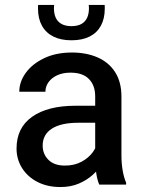

<svg xmlns="http://www.w3.org/2000/svg" viewBox="-20 -752 582 782"><path d="M367.7 -359.4Q367.7 -403.8 342.5 -429.9Q317.4 -456.1 267.1 -456.1Q236.3 -456.1 213.4 -445.6Q190.4 -435.1 177.7 -417.5Q165 -399.9 165 -378.4H58.6Q58.6 -418.9 85 -455.3Q111.3 -491.7 159.7 -514.9Q208 -538.1 272.9 -538.1Q331.5 -538.1 377.2 -518.3Q422.9 -498.5 448.7 -458.5Q474.6 -418.5 474.6 -358.4V-119.1Q474.6 -87.4 479.5 -58.3Q484.4 -29.3 493.7 -7.8V0H384.3Q376.5 -17.6 372.1 -45.7Q367.7 -73.7 367.7 -99.6ZM384.3 -252H298.8Q228 -252 190.9 -227.8Q153.8 -203.6 153.8 -159.2Q153.8 -124.5 177.2 -101.1Q200.7 -77.6 244.6 -77.6Q283.2 -77.6 312.5 -93.5Q341.8 -109.4 358.4 -132.8Q375 -156.2 376 -177.7L415 -128.9Q410.2 -108.4 395.8 -84.7Q381.3 -61 357.4 -39.6Q333.5 -18.1 300.8 -4.2Q268.1 9.8 226.1 9.8Q173.3 9.8 133.1 -10.7Q92.8 -31.2 70.1 -67.1Q47.4 -103 47.4 -147Q47.4 -231.9 111.1 -276.6Q174.8 -321.3 287.1 -321.3H384.3ZM271 -587.9Q228 -587.9 197.5 -603Q167 -618.2 150.9 -647.2Q134.8 -676.3 134.8 -716.8Q134.8 -720.7 134.8 -724.9Q134.8 -729 135.3 -731.9H200.7Q200.2 -729 200 -725.6Q199.7 -722.2 199.7 -718.3Q199.7 -696.3 207 -679.9Q214.4 -663.6 230.5 -654.5Q246.6 -645.5 271 -645.5Q295.9 -645.5 311.8 -654.5Q327.6 -663.6 335 -679.9Q342.3 -696.3 342.3 -718.3Q342.3 -722.2 342 -725.6Q341.8 -729 341.3 -731.9H406.2Q406.7 -729 406.7 -724.9Q406.7 -720.7 406.7 -716.8Q406.7 -676.3 390.9 -647.2Q375 -618.2 344.7 -603Q314.5 -587.9 271 -587.9Z"/></svg>

Font: Heebo Medium
Style: Regular
Weight: 500
Designer: Oded Ezer
Foundry: Ezer Type House
Version: Version 3.100